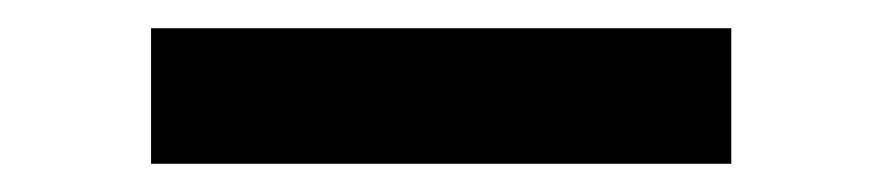

<svg xmlns="http://www.w3.org/2000/svg" viewBox="-20 -430 625 136"><path d="M498 -410V-314H87V-410Z"/></svg>

Font: MSTAGE Medium
Style: Regular
Weight: 500
Designer: Ninad Kale (Devanagari), Jonny Pinhorn (Latin)
Foundry: Indian Type Foundry
Version: 4.004